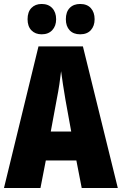

<svg xmlns="http://www.w3.org/2000/svg" viewBox="-20 -948 614 968"><path d="M392 0 365 -139H211L184 0H0L174 -714H398L574 0ZM310 -445Q303 -485 297.5 -522Q292 -559 288 -589Q285 -561 279.5 -524Q274 -487 266 -447L236 -285H339ZM119 -851Q119 -888 138.5 -908Q158 -928 190 -928Q224 -928 243.5 -907Q263 -886 263 -851Q263 -817 243.5 -796Q224 -775 190 -775Q158 -775 138.5 -795Q119 -815 119 -851ZM312 -851Q312 -888 331.5 -908Q351 -928 384 -928Q419 -928 438 -907Q457 -886 457 -851Q457 -817 438 -796Q419 -775 384 -775Q350 -775 331 -795.5Q312 -816 312 -851Z"/></svg>

Font: Noto Sans Gujarati UI ExtraCondensed Black
Style: Regular
Weight: 900
Width: 2
Designer: Jelle Bosma - Monotype Design Team, Universal Thirst
Foundry: Monotype Imaging Inc.
Version: Version 2.106; ttfautohint (v1.8.4.7-5d5b)